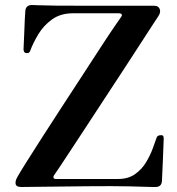

<svg xmlns="http://www.w3.org/2000/svg" viewBox="-20 -747 707 767"><path d="M601 0Q599 0 588 0Q564 -1 499 -2.5Q434 -4 330 -3L65 0Q45 0 42.5 -12Q40 -24 50 -41Q60 -59 86.5 -101Q113 -143 149.5 -200Q186 -257 227.5 -320.5Q269 -384 309 -445.5Q349 -507 382.5 -558.5Q416 -610 438 -642Q460 -674 463 -678Q469 -686 466 -690Q463 -694 453 -694H272Q222 -694 188 -669.5Q154 -645 133 -610Q112 -575 101 -545Q100 -541 96.5 -537.5Q93 -534 85 -535Q78 -536 76 -541Q74 -546 74 -550Q74 -553 75 -572.5Q76 -592 77 -618.5Q78 -645 79 -668Q80 -691 81 -701Q82 -727 108 -727Q113 -727 135 -726Q157 -725 205 -724.5Q253 -724 337 -724H596Q613 -724 618 -711Q623 -698 613 -683Q610 -678 591 -649.5Q572 -621 543 -575.5Q514 -530 478 -475.5Q442 -421 404 -362.5Q366 -304 330 -249.5Q294 -195 265 -150.5Q236 -106 217.5 -78.5Q199 -51 196 -47Q192 -41 194 -36.5Q196 -32 203 -32H451Q492 -32 519 -51Q546 -70 563 -98Q580 -126 590 -153.5Q600 -181 606 -198Q609 -207 624 -207Q631 -207 632.5 -202.5Q634 -198 634 -193Q634 -190 633 -167Q632 -144 631 -114Q630 -84 628.5 -58.5Q627 -33 627 -25Q626 0 601 0Z"/></svg>

Font: Zen Old Mincho Black
Style: Regular
Weight: 900
Designer: Yoshimichi Ohira
Foundry: Positype
Version: Version 1.001